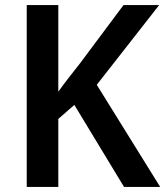

<svg xmlns="http://www.w3.org/2000/svg" viewBox="-20 -734 649 754"><path d="M609 0 360 -401 605 -714H465L294 -485Q272 -457 250.5 -429.5Q229 -402 209 -374V-714H85V0H209V-267L272 -322L467 0Z"/></svg>

Font: Noto Sans Display Medium
Style: Regular
Weight: 500
Designer: Monotype Design Team
Foundry: Monotype Imaging Inc.
Version: Version 1.900